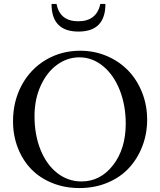

<svg xmlns="http://www.w3.org/2000/svg" viewBox="-20 -931 804 964"><path d="M238.8 -911.1H263.7Q280.8 -824.2 373 -824.2Q464.8 -824.2 483.9 -911.1H509.3Q509.3 -772.5 374 -772.5Q238.8 -772.5 238.8 -911.1ZM378.9 13.2Q304.7 13.2 242.2 -12.2Q179.7 -37.6 136.7 -82Q93.8 -126.5 69.6 -188.5Q45.4 -250.5 45.4 -322.3Q45.4 -422.4 89.1 -503.4Q132.8 -584.5 210.2 -630.4Q287.6 -676.3 382.8 -676.3Q453.6 -676.3 515.9 -649.9Q578.1 -623.5 622.8 -577.6Q667.5 -531.7 693.1 -467.5Q718.8 -403.3 718.8 -330.1Q718.8 -259.3 694.6 -196.5Q670.4 -133.8 627.2 -87.2Q584 -40.5 519.8 -13.7Q455.6 13.2 378.9 13.2ZM389.2 -20Q484.4 -20 547.9 -102.1Q611.3 -184.1 611.3 -310.1Q611.3 -403.3 580.6 -480Q549.8 -556.6 496.3 -599.9Q442.9 -643.1 378.9 -643.1Q318.4 -643.1 267.1 -606.2Q215.8 -569.3 184.6 -501.2Q153.3 -433.1 153.3 -348.1Q153.3 -254.4 183.3 -179.4Q213.4 -104.5 267.3 -62.3Q321.3 -20 389.2 -20Z"/></svg>

Font: Elstob 10pt
Style: Regular
Weight: 400
Designer: Peter S. Baker
Version: Version 1.015